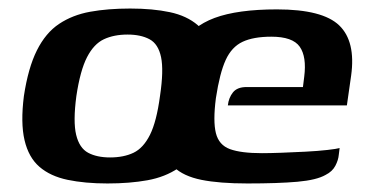

<svg xmlns="http://www.w3.org/2000/svg" viewBox="-20 -424 877 450"><path d="M232 6Q179 6 138.5 -2.5Q98 -11 72.5 -33Q47 -55 37.5 -95.5Q28 -136 36 -199Q46 -265 66.5 -306Q87 -347 118.5 -368Q150 -389 191.5 -396.5Q233 -404 285 -404Q338 -404 378 -395.5Q418 -387 443.5 -365Q469 -343 478 -303Q487 -263 478 -199Q469 -132 449 -91.5Q429 -51 398 -30Q367 -9 325.5 -1.5Q284 6 232 6ZM238 -55Q270 -55 293 -66Q316 -77 331.5 -108Q347 -139 355 -199Q364 -259 357.5 -290Q351 -321 330.5 -332Q310 -343 279 -343Q247 -343 223.5 -332Q200 -321 184 -290Q168 -259 159 -199Q151 -139 158.5 -108Q166 -77 186.5 -66Q207 -55 238 -55ZM560 6Q494 6 452 -2.5Q410 -11 387.5 -32.5Q365 -54 360 -93Q355 -132 363 -192Q375 -271 402 -316.5Q429 -362 483 -382Q537 -402 629 -402Q736 -402 775 -364.5Q814 -327 803 -247L793 -177H514Q516 -195 526 -207.5Q536 -220 558 -220H690L693 -244Q699 -291 682.5 -314.5Q666 -338 616 -338Q574 -338 548.5 -326Q523 -314 509 -283.5Q495 -253 486 -194Q479 -140 486 -112Q493 -84 519 -74.5Q545 -65 594 -65Q612 -65 639.5 -66Q667 -67 696 -68.5Q725 -70 747 -72.5Q769 -75 776 -77L774 -61Q773 -49 766 -35.5Q759 -22 743 -14Q722 -2 677 2Q632 6 560 6Z"/></svg>

Font: Genos SemiBold
Style: Italic
Weight: 600
Italic angle: -8°
Version: Version 1.010